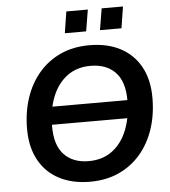

<svg xmlns="http://www.w3.org/2000/svg" viewBox="-60 -959 905 1023"><g transform="rotate(-5 392.5 -447.5)"><path d="M136 -310 151 -406H682L666 -310ZM381 10Q287 10 217 -26Q147 -62 108.5 -131.5Q70 -201 70 -299Q70 -389 95.5 -465Q121 -541 169 -597Q217 -653 285 -684Q353 -715 439 -715Q534 -715 603.5 -679Q673 -643 711.5 -574Q750 -505 750 -407Q750 -316 724.5 -240Q699 -164 651 -108Q603 -52 535 -21Q467 10 381 10ZM383 -100Q458 -100 510 -139.5Q562 -179 589 -248Q616 -317 616 -405Q616 -506 568 -555.5Q520 -605 436 -605Q362 -605 310 -566Q258 -527 231 -458.5Q204 -390 204 -301Q204 -199 252 -149.5Q300 -100 383 -100ZM503 -790 522 -905H636L618 -790ZM315 -790 333 -905H448L429 -790Z"/></g></svg>

Font: Nunito Sans 12pt
Style: Bold Italic
Weight: 700
Italic angle: -9°
Designer: Vernon Adams
Foundry: Vernon Adams
Version: Version 3.101;gftools[0.9.27]